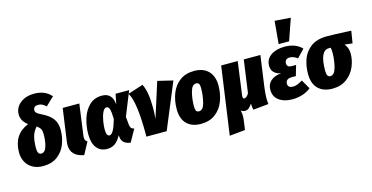

<svg xmlns="http://www.w3.org/2000/svg" viewBox="-99 -1352 4018 2076"><g transform="rotate(-15 1910.5 -313.5)"><path d="M522 -683 429 -594Q408 -615 387.5 -625Q367 -635 343 -635Q315 -635 301.5 -622.5Q288 -610 288 -589Q288 -571 301.5 -557.5Q315 -544 357 -524Q436 -486 472.5 -436.5Q509 -387 509 -310Q509 -229 480.5 -154Q452 -79 388.5 -30Q325 19 226 19Q158 19 109 -9Q60 -37 35 -84.5Q10 -132 10 -190Q10 -391 184 -462Q145 -492 129 -523.5Q113 -555 113 -592Q113 -635 138 -674Q163 -713 212.5 -738Q262 -763 332 -763Q454 -763 522 -683ZM199 -188Q199 -117 240 -117Q283 -117 301 -177Q319 -237 319 -311Q319 -351 308 -371.5Q297 -392 267 -413Q226 -369 212.5 -313.5Q199 -258 199 -188Z M730 -190Q728 -170 728 -164Q728 -147 734.5 -135.5Q741 -124 756 -115L684 19Q613 7 575 -31Q537 -69 537 -135Q537 -152 540 -171L591 -534H777Z M1160 -420 1183 -534H1335L1226 -264L1235 -172Q1238 -146 1249.5 -134Q1261 -122 1281 -119L1204 19Q1156 13 1130.5 -10Q1105 -33 1101 -76L1099 -92Q1069 -34 1031.5 -7.5Q994 19 942 19Q869 19 826.5 -33.5Q784 -86 784 -186Q784 -276 809.5 -359.5Q835 -443 891 -498Q947 -553 1033 -553Q1093 -553 1124.5 -518.5Q1156 -484 1160 -420ZM969 -193Q969 -152 978 -134Q987 -116 1005 -116Q1050 -116 1094 -277Q1092 -357 1082 -387.5Q1072 -418 1049 -418Q1024 -418 1005.5 -378.5Q987 -339 978 -285.5Q969 -232 969 -193Z M1535 -283Q1535 -235 1530 -162L1654 -552L1824 -511L1612 0H1385V-34Q1385 -202 1369 -322.5Q1353 -443 1318 -497L1489 -552Q1535 -465 1535 -283Z M1778 -202Q1778 -295 1808.5 -375Q1839 -455 1904 -504Q1969 -553 2066 -553Q2167 -553 2224 -495.5Q2281 -438 2281 -331Q2280 -237 2249.5 -157.5Q2219 -78 2154 -29Q2089 20 1992 20Q1891 20 1834.5 -37Q1778 -94 1778 -202ZM2092 -357Q2092 -389 2082.5 -403Q2073 -417 2052 -417Q2006 -417 1986 -341.5Q1966 -266 1966 -182Q1966 -147 1975.5 -132Q1985 -117 2006 -117Q2053 -117 2072.5 -194.5Q2092 -272 2092 -357Z M2746 -64Q2746 -35 2750 1L2577 18Q2570 -16 2569 -53Q2549 -21 2530.5 -7Q2512 7 2487 7Q2460 7 2443 -10Q2451 26 2451 55Q2451 82 2445 122L2433 207L2258 224L2365 -534H2550L2500 -165Q2499 -159 2499 -150Q2499 -136 2503 -130.5Q2507 -125 2516 -125Q2528 -125 2541.5 -136Q2555 -147 2567 -169L2618 -534H2804L2755 -183Q2746 -114 2746 -64Z M2810 -142Q2810 -204 2852.5 -241.5Q2895 -279 2969 -284Q2864 -307 2864 -395Q2864 -469 2924 -511Q2984 -553 3080 -553Q3136 -553 3185.5 -535.5Q3235 -518 3271 -480L3188 -393Q3146 -426 3101 -426Q3076 -426 3061.5 -412Q3047 -398 3047 -375Q3047 -330 3097 -330H3149L3115 -214H3067Q3033 -214 3016.5 -199Q3000 -184 3000 -159Q3000 -112 3058 -112Q3083 -112 3107.5 -121.5Q3132 -131 3165 -151L3224 -49Q3186 -17 3131.5 1Q3077 19 3016 19Q2924 19 2867 -23Q2810 -65 2810 -142ZM3048 -851 3226 -838 3142 -596H3025Z M3248 -202Q3248 -287 3274.5 -363.5Q3301 -440 3368.5 -491.5Q3436 -543 3552 -543Q3624 -543 3782 -535L3821 -533L3799 -397L3712 -407Q3751 -363 3751 -294Q3751 -221 3720 -148.5Q3689 -76 3624 -28Q3559 20 3465 20Q3363 20 3305.5 -36.5Q3248 -93 3248 -202ZM3564 -357Q3564 -395 3558 -413H3538Q3436 -414 3436 -187Q3436 -149 3446 -133Q3456 -117 3477 -117Q3523 -117 3543.5 -195.5Q3564 -274 3564 -357Z"/></g></svg>

Font: Fira Sans Condensed Black
Style: Italic
Weight: 900
Width: 3
Italic angle: -8°
Designer: Carrois Corporate & Edenspiekermann AG
Foundry: Carrois Corporate GbR & Edenspiekermann AG
Version: Version 4.203